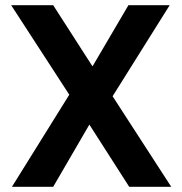

<svg xmlns="http://www.w3.org/2000/svg" viewBox="-20 -720 703 740"><path d="M26 0 247 -355 23 -700H185L336 -465H337L475 -700H634L414 -349L640 0H478L325 -239H324L185 0Z"/></svg>

Font: DM Sans 28pt ExtraBold
Style: Regular
Weight: 800
Version: Version 4.004;gftools[0.9.30]